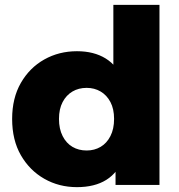

<svg xmlns="http://www.w3.org/2000/svg" viewBox="-20 -762 738 791"><path d="M297 9Q223 9 162.5 -25.5Q102 -60 66 -122.5Q30 -185 30 -272Q30 -358 66 -420.5Q102 -483 162.5 -517Q223 -551 297 -551Q367 -551 415.5 -521Q464 -491 489 -429Q514 -367 514 -272Q514 -175 490 -113Q466 -51 418 -21Q370 9 297 9ZM337 -142Q369 -142 394.5 -157Q420 -172 435 -201.5Q450 -231 450 -272Q450 -313 435 -341.5Q420 -370 394.5 -385Q369 -400 337 -400Q304 -400 278.5 -385Q253 -370 238 -341.5Q223 -313 223 -272Q223 -231 238 -201.5Q253 -172 278.5 -157Q304 -142 337 -142ZM456 0V-93L457 -272L447 -451V-742H637V0Z"/></svg>

Font: Montserrat Thin ExtraBold
Style: Regular
Weight: 800
Version: Version 9.000